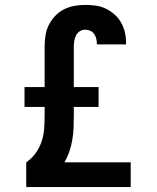

<svg xmlns="http://www.w3.org/2000/svg" viewBox="-20 -763 640 783"><path d="M87 0V-101Q109 -116 125 -138Q141 -160 149.5 -185.5Q158 -211 160 -237.5Q162 -264 162 -291V-327H80V-408H162V-574Q162 -596 165.5 -618.5Q169 -641 179 -661Q189 -681 205 -698Q221 -715 241 -725Q261 -735 283 -739Q305 -743 328 -743Q349 -743 370.5 -740Q392 -737 411 -728Q430 -719 446.5 -704.5Q463 -690 473.5 -671.5Q484 -653 489 -632.5Q494 -612 494 -590V-582H375V-585Q375 -595 372.5 -605.5Q370 -616 364 -624.5Q358 -633 348 -637.5Q338 -642 328 -642Q316 -642 306 -636Q296 -630 290.5 -619.5Q285 -609 283 -597Q281 -585 281 -573V-408H382V-327H281V-291Q281 -266 280 -241.5Q279 -217 275 -193Q271 -169 263 -145.5Q255 -122 243 -101H513V0Z"/></svg>

Font: Iosevka Etoile
Style: Bold
Weight: 700
Designer: Belleve Invis
Foundry: Belleve Invis
Version: Version 28.1.0; ttfautohint (v1.8.4)